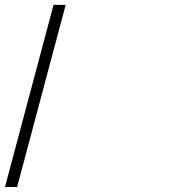

<svg xmlns="http://www.w3.org/2000/svg" viewBox="-20 -752 692 772"><path d="M195.3 -732.4H244.1L48.8 0H0Z"/></svg>

Font: Daray
Style: Regular
Weight: 400
Designer: Maxim Raikov
Foundry: Maxim Raikov
Version: Version 1.00 May 24, 2021, initial release